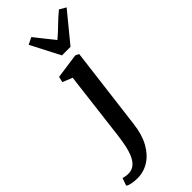

<svg xmlns="http://www.w3.org/2000/svg" viewBox="-459 -894 1203 1203"><g transform="rotate(-45 143.0 -292.0)"><path d="M185.5 1Q175.5 83 144 139.8Q112.5 196.5 65.8 226.2Q19 256 -38 256Q-64.5 256 -87.8 251.2Q-111 246.5 -120.5 238L-103 188.5Q-95.5 191 -82.2 193.2Q-69 195.5 -58.5 195.5Q-26.5 195.5 -5 177.8Q16.5 160 30.2 129.2Q44 98.5 52.2 58Q60.5 17.5 66 -28L120.5 -477L55.5 -503.5L64 -541L230.5 -564.5L254.5 -553.5ZM172 -623.5 71.5 -818 117.5 -840.5Q142.5 -809.5 168 -776.8Q193.5 -744 220 -711.5Q257.5 -743.5 290.8 -776.2Q324 -809 362.5 -840.5L405.5 -815.5L248 -623.5Z"/></g></svg>

Font: Merriweather 24pt SemiBold
Style: Italic
Weight: 600
Italic angle: -7.8°
Version: Version 2.101